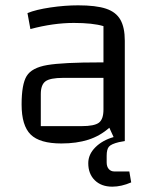

<svg xmlns="http://www.w3.org/2000/svg" viewBox="-20 -529 581 720"><path d="M472 155Q435 171 401 171Q360 171 335.5 147Q311 123 311 83Q311 50 337.5 23.5Q364 -3 406 -15L390 -50Q355 -19 311 -5Q267 9 210 9Q129 9 95 -24.5Q61 -58 61 -137Q61 -213 80 -244Q99 -275 157 -285Q215 -295 356 -295H368V-431Q328 -443 257 -443Q180 -443 94 -420L83 -480Q115 -493 169 -501Q223 -509 273 -509Q340 -509 377.5 -496.5Q415 -484 431.5 -455Q448 -426 448 -376V0L426 4Q397 11 388.5 21Q380 31 380 55V80Q380 96 388 105Q396 114 409 114H465ZM368 -118V-237H217Q168 -237 150.5 -224Q133 -211 133 -176V-56H286Q334 -56 351 -69Q368 -82 368 -118Z"/></svg>

Font: Changa Light
Style: Regular
Weight: 300
Designer: Eduardo Rodriguez Tunni
Foundry: Eduardo Rodriguez Tunni
Version: Version 2.002; ttfautohint (v1.5) -l 8 -r 50 -G 110 -x 14 -H